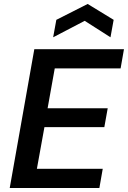

<svg xmlns="http://www.w3.org/2000/svg" viewBox="-20 -948 645 968"><path d="M29 0 153 -700H605L588 -603H256L220 -402H523L506 -307H204L166 -97H498L481 0ZM248 -760 264 -848 422 -928 553 -848 537 -760 407 -843Z"/></svg>

Font: DM Sans 9pt SemiBold
Style: Italic
Weight: 600
Italic angle: -10°
Version: Version 4.004;gftools[0.9.30]